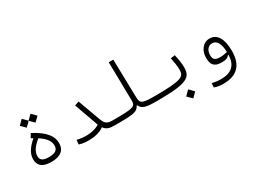

<svg xmlns="http://www.w3.org/2000/svg" viewBox="-60 -1391 3051 2314"><g transform="rotate(-30 1465.0 -234.5)"><path d="M285.6 2C418.9 2 478 -54.7 478 -150.9C478 -241.7 419.9 -332 242.7 -424.8L209.5 -370.6C219.7 -365.2 229.5 -359.9 238.8 -355C141.6 -271.5 107.9 -202.1 107.9 -134.3C107.9 -54.2 154.3 2 285.6 2ZM289.6 -324.2C392.6 -256.8 415.5 -201.2 415.5 -151.4C415.5 -91.8 376 -63 289.6 -63C209 -63 171.4 -86.4 171.4 -141.6C171.4 -202.6 209.5 -261.2 289.6 -324.2ZM355 -504.4 417 -565.9 355 -627.9 293.9 -566.4 232.9 -627.9 171.4 -565.9 232.9 -504.4 293.9 -564.9Z M809.6 2C886.7 2 966.3 -16.1 1019.5 -56.6C1050.3 -10.7 1092.8 1.5 1166 2C1189.5 2 1204.1 -4.4 1204.1 -32.7C1204.1 -56.2 1196.8 -63 1171.9 -63C1085 -63 1066.9 -92.3 1037.6 -172.4L930.7 -465.3L871.1 -445.3L991.2 -108.9C939.9 -76.2 872.1 -62 813 -62C765.6 -62 724.1 -66.4 679.2 -77.6L672.9 -16.1C717.8 -1 766.1 2 809.6 2Z M1166 2C1417 2 1477.5 -2.4 1512.2 -72.3H1521.5C1546.9 -10.7 1602.1 2 1752 2C1780.3 2 1794.4 -4.9 1794.4 -32.7C1794.4 -54.2 1782.7 -63 1757.8 -63C1575.7 -63 1560.1 -78.1 1557.6 -167L1545.4 -693.4H1481.9L1491.7 -162.6C1493.7 -70.3 1466.8 -63 1171.9 -63C1152.3 -63 1137.7 -57.6 1137.7 -32.7C1137.7 -10.7 1147 2 1166 2Z M1752 2C2184.6 2 2239.3 -49.3 2239.3 -191.4C2239.3 -241.2 2229 -306.2 2213.9 -369.1L2153.8 -360.8C2166 -301.8 2176.8 -241.2 2176.8 -192.4C2176.8 -97.2 2148.9 -63 1757.8 -63C1747.1 -63 1739.3 -53.7 1739.3 -33.7C1739.3 -9.8 1742.7 2 1752 2ZM2147 193.4 2209.5 130.9 2147 67.9 2084.5 130.9Z M2550.3 223.1C2745.1 223.1 2836.9 123 2836.9 -72.8C2836.9 -240.2 2778.3 -334.5 2676.8 -334.5C2581.5 -334.5 2524.4 -249.5 2524.4 -152.8C2524.4 -56.2 2560.1 -10.3 2662.1 -10.3C2729 -10.3 2752.4 -25.9 2767.6 -48.3L2777.8 -48.8C2772 91.8 2703.1 159.7 2551.8 159.7C2509.3 159.7 2474.1 154.8 2430.7 144.5L2426.8 202.6C2461.9 216.8 2507.8 223.1 2550.3 223.1ZM2777.8 -88.9C2746.6 -81.1 2715.3 -74.7 2680.2 -74.7C2605.5 -74.7 2583 -96.7 2583 -156.2C2583 -218.8 2615.7 -269 2673.8 -269C2738.3 -269 2774.4 -207 2777.8 -88.9Z"/></g></svg>

Font: Cascadia Code PL Light
Style: Regular
Weight: 300
Monospace: yes
Designer: Aaron Bell
Foundry: Saja Typeworks
Version: Version 2404.023